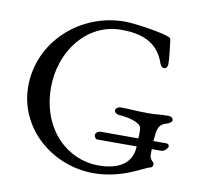

<svg xmlns="http://www.w3.org/2000/svg" viewBox="-76 -744 882 840"><g transform="rotate(10 364.5 -324.5)"><path d="M45 -311C45 -126 207 14 392 14C519 14 610 -50 630 -53C644 -55 644 -67 644 -72C644 -77 635 -82 631 -89C628 -95 625 -98 625 -105V-134H665C680 -134 689 -143 696 -156C696 -164 693 -170 683 -170H626C627 -181 628 -193 630 -207C634 -234 643 -248 672 -256C677 -257 693 -265 693 -274C693 -287 677 -290 672 -290C636 -290 618 -286 583 -286C528 -286 506 -290 457 -290C452 -290 437 -283 437 -273C437 -263 452 -256 457 -256C477 -256 538 -247 555 -225C559 -220 560 -209 560 -195C560 -187 560 -179 559 -170H393C381 -170 369 -161 369 -152C369 -146 374 -134 383 -134H558C555 -48 482 -23 406 -23C273 -23 144 -134 144 -324C144 -482 249 -625 404 -625C490 -625 562 -602 594 -519C598 -507 603 -492 617 -492C625 -492 632 -502 632 -512C632 -538 627 -579 622 -618C621 -625 619 -627 613 -630C586 -643 459 -663 413 -663C214 -663 45 -509 45 -311Z"/></g></svg>

Font: EB Garamond
Style: Regular
Weight: 400
Designer: Georg Duffner and Octavio Pardo
Foundry: Georg Duffner
Version: Version 1.000;PS 001.000;hotconv 1.0.88;makeotf.lib2.5.64775